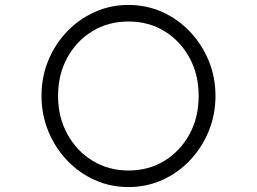

<svg xmlns="http://www.w3.org/2000/svg" viewBox="-20 -745 1040 777"><path d="M500 12Q427 12 363.5 -16.5Q300 -45 251.5 -96Q203 -147 175.5 -214Q148 -281 148 -357Q148 -434 175.5 -500.5Q203 -567 251.5 -617.5Q300 -668 363.5 -696.5Q427 -725 500 -725Q573 -725 636.5 -696.5Q700 -668 748.5 -617Q797 -566 824.5 -499.5Q852 -433 852 -357Q852 -281 824.5 -214Q797 -147 748.5 -96Q700 -45 636.5 -16.5Q573 12 500 12ZM500 -55Q582 -55 646 -94.5Q710 -134 747 -202Q784 -270 784 -357Q784 -443 747 -511Q710 -579 646 -618.5Q582 -658 500 -658Q418 -658 353.5 -618.5Q289 -579 252 -511Q215 -443 215 -357Q215 -271 252.5 -202.5Q290 -134 354.5 -94.5Q419 -55 500 -55Z"/></svg>

Font: Kiwi Maru Light
Style: Regular
Weight: 300
Designer: Hiroki-Chan
Version: Version 1.100